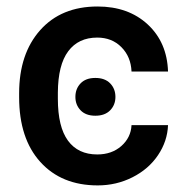

<svg xmlns="http://www.w3.org/2000/svg" viewBox="-20 -558 563 588"><path d="M210.9 -261.2Q210.9 -286.1 226.8 -302.7Q242.7 -319.3 272 -319.3Q301.3 -319.3 317.4 -302.7Q333.5 -286.1 333.5 -261.2Q333.5 -236.8 317.4 -220.2Q301.3 -203.6 272 -203.6Q242.7 -203.6 226.8 -220.2Q210.9 -236.8 210.9 -261.2ZM279.3 9.8Q168.5 9.8 103.5 -62Q38.6 -133.8 38.6 -260.3V-272.5Q38.6 -393.1 103 -465.6Q167.5 -538.1 278.8 -538.1Q373 -538.1 432.4 -483.2Q491.7 -428.2 494.6 -338.9H382.8Q380.9 -384.3 351.8 -413.6Q322.8 -442.9 277.8 -442.9Q220.2 -442.9 189 -401.1Q157.7 -359.4 157.2 -274.4V-255.4Q157.2 -169.4 188.2 -127.2Q219.2 -85 277.8 -85Q322.3 -85 351.6 -110.8Q380.9 -136.7 382.8 -174.8H494.6Q492.7 -125.5 463.9 -82.8Q435.1 -40 385.7 -15.1Q336.4 9.8 279.3 9.8Z"/></svg>

Font: Roboto Medium
Style: Regular
Weight: 500
Designer: Google
Version: Version 2.134; 2016; ttfautohint (v1.6)